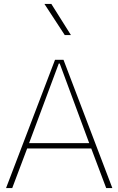

<svg xmlns="http://www.w3.org/2000/svg" viewBox="-20 -953 600 973"><path d="M442.4 -200.7 518.1 0H549.3L301.8 -649.9H258.8L10.7 0H42L117.7 -200.7ZM282.7 -630.9 432.1 -227.5H127.4L277.8 -630.9ZM240.2 -933.1H205.1L308.1 -775.4H339.4Z"/></svg>

Font: Estedad Thin
Style: Regular
Weight: 100
Designer: Amin Abedi
Version: Version 7.3